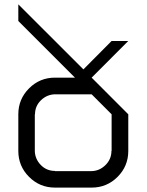

<svg xmlns="http://www.w3.org/2000/svg" viewBox="-20 -853 668 873"><path d="M396.7 -75Q432.5 -75.8 459.6 -102.5Q486.7 -129.2 486.7 -166.7H487.5V-333.3L396.7 -424.2H230Q193.3 -423.3 166.2 -397.1Q139.2 -370.8 139.2 -333.3H138.3V-166.7Q139.2 -130 165.4 -102.9Q191.7 -75.8 230 -75.8V-75ZM396.7 0H230Q160.8 0 112.1 -48.8Q63.3 -97.5 63.3 -166.7V-333.3Q63.3 -402.5 112.1 -451.2Q160.8 -500 230 -500H320.8L63.3 -757.5V-833.3L359.2 -537.5Q372.5 -550.8 487.5 -666.7H563.3L396.7 -500L563.3 -333.3V-166.7Q563.3 -97.5 514.6 -48.8Q465.8 0 396.7 0Z"/></svg>

Font: 0xA000-Squarish
Style: Squareish
Weight: 400
Version: Version 0.1